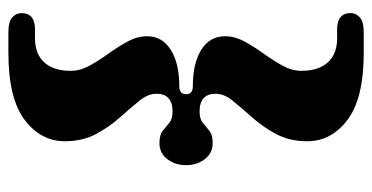

<svg xmlns="http://www.w3.org/2000/svg" viewBox="-240 -540 908 469"><g transform="rotate(-90 214.5 -306.0)"><path d="M218.5 -306Q218.5 -289.5 237.5 -289.5Q294 -289.5 327 -268.8Q360 -248 360 -211Q360 -187 347.2 -163.5Q334.5 -140 317.8 -116.8Q301 -93.5 288.2 -70.5Q275.5 -47.5 275.5 -24.5Q275.5 17.5 296 40.2Q316.5 63 355 63H376.5Q416.5 63 416.5 96Q416.5 109 406 118.5Q395.5 128 369 128H319.5Q208.5 128 156 88.5Q103.5 49 103.5 -10Q103.5 -53 121 -85.8Q138.5 -118.5 161.5 -144.2Q184.5 -170 202 -191.5Q219.5 -213 219.5 -233.5Q219.5 -273 176 -273Q158 -273 148.5 -265Q139 -257 129 -249Q119 -241 99 -241Q74.5 -241 59.8 -260.2Q45 -279.5 45 -306Q45 -332.5 59.8 -351.8Q74.5 -371 99 -371Q119 -371 129 -363Q139 -355 148.5 -347Q158 -339 176 -339Q219.5 -339 219.5 -378.5Q219.5 -399 202 -420.5Q184.5 -442 161.5 -467.8Q138.5 -493.5 121 -526.2Q103.5 -559 103.5 -602Q103.5 -661 156 -700.5Q208.5 -740 319.5 -740H369Q395.5 -740 406 -730.5Q416.5 -721 416.5 -708Q416.5 -675 376.5 -675H355Q316.5 -675 296 -652.2Q275.5 -629.5 275.5 -587.5Q275.5 -564.5 288.2 -541.5Q301 -518.5 317.8 -495.2Q334.5 -472 347.2 -448.5Q360 -425 360 -401Q360 -364.5 327 -343.5Q294 -322.5 237.5 -322.5Q218.5 -322.5 218.5 -306Z"/></g></svg>

Font: Fraunces 9pt S000 Black
Style: Regular
Weight: 900
Version: Version 1.000; ttfautohint (v1.8.3)